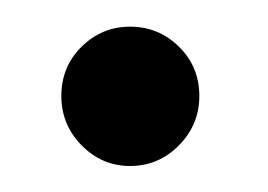

<svg xmlns="http://www.w3.org/2000/svg" viewBox="-20 -113 201 144"><path d="M77.5 11.5Q56.5 11.5 41.2 -4Q26 -19.5 26 -41Q26 -63 41.2 -78Q56.5 -93 77.5 -93Q99 -93 114.2 -78Q129.5 -63 129.5 -41Q129.5 -19.5 114.2 -4Q99 11.5 77.5 11.5Z"/></svg>

Font: Imbue Thin
Style: Regular
Weight: 400
Version: Version 1.102